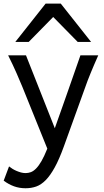

<svg xmlns="http://www.w3.org/2000/svg" viewBox="-30 -801 567 1051"><path d="M319.8 0Q294.4 70.3 270 114.7Q245.6 159.2 220.5 184.8Q195.3 210.4 168.2 220Q141.1 229.5 109.9 229.5Q76.2 229.5 46.6 218.8Q17.1 208 -9.8 188L19.5 109.9Q27.3 116.2 37.8 122.8Q48.3 129.4 60.3 134.5Q72.3 139.6 85 143.1Q97.7 146.5 109.9 146.5Q124.5 146.5 138.7 141.4Q152.8 136.2 167.2 121.8Q181.6 107.4 196.8 81.3Q211.9 55.2 229 12.7L92.8 -324.7Q79.1 -357.9 61 -399.4Q43 -440.9 14.6 -498H112.3L270 -99.1Q279.3 -125.5 290.3 -156.5Q301.3 -187.5 313 -220.5Q324.7 -253.4 336.4 -286.9Q348.1 -320.3 358.9 -351.1Q384.3 -423.3 410.2 -498H507.8Q495.1 -469.7 484.9 -445.6Q474.6 -421.4 465.8 -400.1Q457 -378.9 450 -360.4Q442.9 -341.8 437 -324.7ZM53.7 -571.3 219.7 -781.2H302.7L468.8 -571.3H395.5L261.2 -708L127 -571.3Z"/></svg>

Font: Andika DR AuSIL
Style: Regular
Weight: 400
Designer: Annie Olsen & Victor Gaultney
Foundry: SIL International
Version: Version 0.003